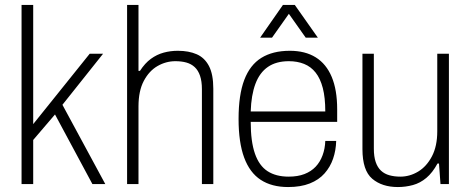

<svg xmlns="http://www.w3.org/2000/svg" viewBox="-20 -743 1899 775"><path d="M67 0V-723H114V-242L342 -526H396L232 -320L405 0H353L202 -281L114 -178V0Z M493 0V-723H539V-457H545Q565 -488 589 -505.5Q613 -523 640.5 -530.5Q668 -538 698 -538Q742 -538 774 -524Q806 -510 823.5 -476.5Q841 -443 841 -385V0H795V-383Q795 -415 787.5 -437Q780 -459 766 -472Q752 -485 732.5 -490.5Q713 -496 688 -496Q650 -496 616 -476.5Q582 -457 560.5 -416.5Q539 -376 539 -313V0Z M1143 12Q1077 12 1032.5 -17Q988 -46 965.5 -107Q943 -168 943 -263Q943 -360 966 -420.5Q989 -481 1035 -509.5Q1081 -538 1150 -538Q1212 -538 1254.5 -511.5Q1297 -485 1319 -432.5Q1341 -380 1341 -302V-251H992Q992 -172 1009 -123Q1026 -74 1060 -52Q1094 -30 1145 -30Q1182 -30 1209 -40.5Q1236 -51 1254 -70Q1272 -89 1282 -116Q1292 -143 1293 -174H1337Q1336 -136 1324.5 -102.5Q1313 -69 1290 -43Q1267 -17 1230.5 -2.5Q1194 12 1143 12ZM992 -293H1293Q1293 -349 1283 -387.5Q1273 -426 1254 -450Q1235 -474 1207.5 -485Q1180 -496 1146 -496Q1095 -496 1061.5 -473Q1028 -450 1011 -404.5Q994 -359 992 -293ZM1030 -591 1122 -723H1170L1263 -591H1214L1132 -707H1160L1078 -591Z M1586 12Q1522 12 1482.5 -21.5Q1443 -55 1443 -141V-526H1489V-143Q1489 -111 1496.5 -89Q1504 -67 1518 -54Q1532 -41 1552 -35.5Q1572 -30 1596 -30Q1634 -30 1668 -50.5Q1702 -71 1723.5 -112Q1745 -153 1745 -213V-526H1792V0H1758L1752 -83H1746Q1726 -46 1701 -25Q1676 -4 1646.5 4Q1617 12 1586 12Z"/></svg>

Font: Archivo SemiCondensed Thin
Style: Regular
Weight: 250
Width: 4
Designer: Hector Gatti
Foundry: Omnibus-Type
Version: Version 2.001